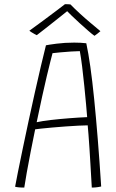

<svg xmlns="http://www.w3.org/2000/svg" viewBox="-20 -862 539 890"><path d="M92.5 7.5Q85.5 7.5 79.2 7.2Q73 7 67.5 6.5Q62 6 57.5 5.2Q53 4.5 50 3.5Q54 -18 63 -63.8Q72 -109.5 84.8 -170.2Q97.5 -231 112 -298.8Q126.5 -366.5 141.5 -433Q156.5 -499.5 169.8 -556.5Q183 -613.5 193 -652Q203.5 -654.5 242 -659.5Q280.5 -664.5 324 -664.5Q337 -664.5 352.5 -663.8Q368 -663 380 -661.5Q389.5 -617.5 398.8 -552.5Q408 -487.5 416.5 -403Q425 -318.5 433.2 -216.8Q441.5 -115 449 2.5Q442.5 4 435 5.2Q427.5 6.5 420.2 7Q413 7.5 405.5 7.5Q404.5 -7 403 -35.8Q401.5 -64.5 399.2 -100.8Q397 -137 394.8 -173Q392.5 -209 390.2 -238Q388 -267 386.5 -281Q370.5 -281 343 -279.5Q315.5 -278 283.5 -275.8Q251.5 -273.5 221.5 -270.8Q191.5 -268 170 -265.8Q148.5 -263.5 143 -262.5Q132.5 -211 122.2 -158.8Q112 -106.5 104.2 -62.8Q96.5 -19 92.5 7.5ZM150 -295.5Q175 -301 216 -305.8Q257 -310.5 302 -314Q347 -317.5 384 -319Q382.5 -339 379 -378Q375.5 -417 370.8 -463.2Q366 -509.5 360.8 -552.8Q355.5 -596 350 -625Q335.5 -625 309.2 -623.2Q283 -621.5 258.5 -619.2Q234 -617 223.5 -615.5Q220.5 -604.5 213.8 -578Q207 -551.5 197.2 -510.2Q187.5 -469 175.5 -415Q163.5 -361 150 -295.5ZM306.5 -841.5Q325.5 -822 350 -799.5Q374.5 -777 399.8 -755.8Q425 -734.5 445.5 -717.5Q437.5 -710.5 431 -705.5Q424.5 -700.5 418 -696Q407 -703.5 388.8 -719.5Q370.5 -735.5 350 -754Q329.5 -772.5 312.8 -788.8Q296 -805 288 -813.5H295.5Q292 -810.5 275 -797Q258 -783.5 235 -765.2Q212 -747 189.2 -729Q166.5 -711 150.5 -699Q147.5 -700.5 140.2 -704.2Q133 -708 126 -712.5Q119 -717 116 -719.5Q145 -740.5 179.8 -766.2Q214.5 -792 243 -813.5Q271.5 -835 281 -842.5Q284.5 -842.5 288.8 -842.5Q293 -842.5 297.5 -842.2Q302 -842 306.5 -841.5Z"/></svg>

Font: Grandstander Thin Thin
Style: Regular
Weight: 250
Version: Version 1.200